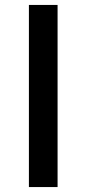

<svg xmlns="http://www.w3.org/2000/svg" viewBox="-20 -757 349 777"><path d="M97 0V-737H213V0Z"/></svg>

Font: Noto Sans HK Thin Medium
Style: Regular
Weight: 500
Version: Version 2.004-H2;hotconv 1.0.118;makeotfexe 2.5.65603